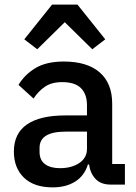

<svg xmlns="http://www.w3.org/2000/svg" viewBox="-20 -798 589 830"><path d="M459 0Q416 0 393 -24.5Q370 -49 365 -87H360Q345 -38 305 -13Q265 12 208 12Q127 12 83.5 -30Q40 -72 40 -143Q40 -221 96.5 -260Q153 -299 262 -299H356V-343Q356 -391 330 -417Q304 -443 249 -443Q203 -443 174 -423Q145 -403 125 -372L60 -431Q86 -475 133 -503.5Q180 -532 256 -532Q357 -532 411 -485Q465 -438 465 -350V-89H520V0ZM239 -71Q290 -71 323 -93.5Q356 -116 356 -154V-229H264Q151 -229 151 -159V-141Q151 -106 174.5 -88.5Q198 -71 239 -71ZM315 -778 435 -628 379 -585 260 -702 141 -585 85 -628 205 -778Z"/></svg>

Font: IBM Plex Sans Thai Medium
Style: Regular
Weight: 500
Designer: Mike Abbink, Paul van der Laan, Pieter van Rosmalen, Ben Mitchell, Mark Frömberg
Foundry: Bold Monday
Version: Version 1.1